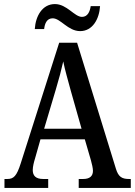

<svg xmlns="http://www.w3.org/2000/svg" viewBox="-20 -924 663 944"><path d="M374 -771C435 -771 468 -830 472 -894H426C422 -867 411 -841 383 -841C346 -841 309 -904 250 -904C188 -904 155 -845 151 -781H197C200 -808 210 -834 239 -834C278 -834 314 -771 374 -771ZM2 0H217V-44H192C156 -44 141 -60 141 -88C141 -105 147 -128 152 -144L179 -239H397L427 -136C432 -118 437 -97 437 -84C437 -58 421 -44 389 -44H367V0H623V-44H614C579 -44 562 -55 550 -94L359 -714H271L82 -121C62 -58 47 -44 16 -44H2ZM197 -291 255 -486C270 -536 282 -581 291 -622C299 -581 313 -534 328 -478L381 -291Z"/></svg>

Font: Noto Serif Myanmar Condensed Medium
Style: Regular
Weight: 500
Width: 3
Designer: Ben Mitchell and the Monotype Design Team
Foundry: Monotype Imaging Inc.
Version: Version 2.106